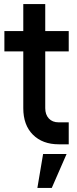

<svg xmlns="http://www.w3.org/2000/svg" viewBox="-20 -700 379 940"><path d="M267.5 6.5Q188.5 6.5 141.2 -40.5Q94 -87.5 94 -170.5V-448.5H1.5V-548H94V-680H201.5V-548H316.5V-448.5H201.5V-170.5Q201.5 -139 219 -120Q236.5 -101 267.5 -101H316.5V6.5ZM163 220 191 54H306L233.5 220Z"/></svg>

Font: Mohave SemiBold
Style: Regular
Weight: 600
Designer: Gumpita Rahayu
Foundry: Tokotype
Version: Version 2.003